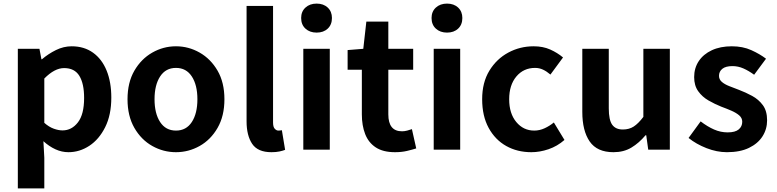

<svg xmlns="http://www.w3.org/2000/svg" viewBox="-20 -831 4312 1066"><path d="M79 215V-560H199L210 -502H213Q248 -532 290.5 -553Q333 -574 378 -574Q447 -574 496.5 -538.5Q546 -503 572 -439Q598 -375 598 -289Q598 -193 564 -125Q530 -57 476 -21.5Q422 14 360 14Q323 14 288 -2Q253 -18 221 -47L226 45V215ZM327 -107Q378 -107 412.5 -151.5Q447 -196 447 -287Q447 -367 420.5 -410Q394 -453 336 -453Q283 -453 226 -395V-149Q252 -126 278.5 -116.5Q305 -107 327 -107Z M957 14Q887 14 825.5 -20.5Q764 -55 726 -121Q688 -187 688 -280Q688 -373 726 -438.5Q764 -504 825.5 -539Q887 -574 957 -574Q1027 -574 1088.5 -539Q1150 -504 1188 -438.5Q1226 -373 1226 -280Q1226 -187 1188 -121Q1150 -55 1088.5 -20.5Q1027 14 957 14ZM957 -106Q1014 -106 1045 -153.5Q1076 -201 1076 -280Q1076 -359 1045 -406.5Q1014 -454 957 -454Q900 -454 869 -406.5Q838 -359 838 -280Q838 -201 869 -153.5Q900 -106 957 -106Z M1487 14Q1411 14 1380 -32.5Q1349 -79 1349 -157V-798H1496V-151Q1496 -126 1505.5 -116Q1515 -106 1525 -106Q1530 -106 1534 -106.5Q1538 -107 1545 -108L1563 1Q1550 6 1531.5 10Q1513 14 1487 14Z M1664 0V-560H1811V0ZM1738 -650Q1700 -650 1676 -672Q1652 -694 1652 -731Q1652 -767 1676 -789Q1700 -811 1738 -811Q1776 -811 1799.5 -789Q1823 -767 1823 -731Q1823 -694 1799.5 -672Q1776 -650 1738 -650Z M2173 14Q2107 14 2066.5 -12.5Q2026 -39 2007.5 -86.5Q1989 -134 1989 -196V-444H1910V-553L1997 -560L2014 -711H2136V-560H2274V-444H2136V-196Q2136 -102 2212 -102Q2226 -102 2241 -106Q2256 -110 2267 -114L2291 -7Q2269 0 2239.5 7Q2210 14 2173 14Z M2388 0V-560H2535V0ZM2462 -650Q2424 -650 2400 -672Q2376 -694 2376 -731Q2376 -767 2400 -789Q2424 -811 2462 -811Q2500 -811 2523.5 -789Q2547 -767 2547 -731Q2547 -694 2523.5 -672Q2500 -650 2462 -650Z M2930 14Q2852 14 2790.5 -20.5Q2729 -55 2693 -121Q2657 -187 2657 -280Q2657 -373 2697 -438.5Q2737 -504 2802 -539Q2867 -574 2943 -574Q2995 -574 3035 -556Q3075 -538 3106 -512L3036 -417Q3015 -435 2994.5 -444.5Q2974 -454 2951 -454Q2887 -454 2847 -406.5Q2807 -359 2807 -280Q2807 -201 2846.5 -153.5Q2886 -106 2946 -106Q2976 -106 3004 -119Q3032 -132 3055 -151L3114 -54Q3074 -19 3025.5 -2.5Q2977 14 2930 14Z M3386 14Q3295 14 3254 -45.5Q3213 -105 3213 -210V-560H3360V-229Q3360 -165 3379 -138.5Q3398 -112 3438 -112Q3473 -112 3498.5 -128.5Q3524 -145 3552 -182V-560H3699V0H3579L3568 -80H3564Q3528 -37 3485.5 -11.5Q3443 14 3386 14Z M4016 14Q3960 14 3902.5 -8.5Q3845 -31 3803 -65L3870 -157Q3908 -128 3944.5 -112Q3981 -96 4020 -96Q4062 -96 4081.5 -112.5Q4101 -129 4101 -155Q4101 -176 4084 -190.5Q4067 -205 4040.5 -216.5Q4014 -228 3984 -239Q3949 -253 3914 -273Q3879 -293 3856.5 -324.5Q3834 -356 3834 -403Q3834 -453 3859.5 -491.5Q3885 -530 3932 -552Q3979 -574 4043 -574Q4104 -574 4151.5 -552.5Q4199 -531 4233 -505L4167 -416Q4137 -438 4107.5 -451Q4078 -464 4047 -464Q4009 -464 3990.5 -449Q3972 -434 3972 -410Q3972 -390 3987.5 -376.5Q4003 -363 4028.5 -353Q4054 -343 4083 -332Q4120 -318 4156 -298.5Q4192 -279 4215.5 -247Q4239 -215 4239 -163Q4239 -114 4213.5 -74Q4188 -34 4138.5 -10Q4089 14 4016 14Z"/></svg>

Font: Chiron Sans HK TT
Style: Bold
Weight: 700
Designer: Ryoko NISHIZUKA 西塚涼子 (kana, bopomofo & ideographs); Paul D. Hunt (Latin, Greek & Cyrillic); Sandoll Communications 산돌커뮤니
Foundry: Adobe
Version: Version 2.022;hotconv 1.0.109;makeotfexe 2.5.65596